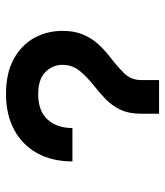

<svg xmlns="http://www.w3.org/2000/svg" viewBox="26 -590 563 656"><g transform="rotate(-90 308.0 -261.5)"><path d="M248 0V-62Q248 -103.5 261.8 -132.2Q275.5 -161 297.8 -182.5Q320 -204 345 -223.5Q373.5 -246 394.2 -271.2Q415 -296.5 415 -330Q415 -364 390.2 -388.5Q365.5 -413 315 -413Q257 -413 228 -380.8Q199 -348.5 199 -296H85Q85 -366 113.5 -417Q142 -468 193.8 -495.5Q245.5 -523 315 -523Q386.5 -523 434.5 -496.8Q482.5 -470.5 506.8 -426.8Q531 -383 531 -330Q531 -289 518.2 -259.2Q505.5 -229.5 485.5 -207.8Q465.5 -186 443 -168.5Q409 -142.5 386 -119Q363 -95.5 363 -61V0Z"/></g></svg>

Font: Overpass Mono Light
Style: Regular
Weight: 300
Monospace: yes
Designer: Delve Withrington, Dave Bailey
Foundry: Delve Fonts LLC
Version: Version 4.000